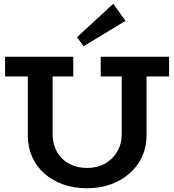

<svg xmlns="http://www.w3.org/2000/svg" viewBox="-20 -988 927 1022"><path d="M443 14Q372 14 314.5 -7Q257 -28 215 -65.5Q173 -103 150.5 -154.5Q128 -206 128 -267V-630H260V-274Q260 -221 283 -180Q306 -139 348 -116.5Q390 -94 443 -94Q497 -94 538.5 -117Q580 -140 604 -181Q628 -222 628 -275V-630H760V-267Q760 -206 736.5 -154.5Q713 -103 670.5 -65.5Q628 -28 570 -7Q512 14 443 14ZM7 -581V-686H370V-581ZM516 -581V-686H880V-581ZM425 -742 390 -790 583 -968 648 -877Z"/></svg>

Font: BioRhyme ExtraBold
Style: Bold
Weight: 700
Version: Version 1.600;gftools[0.9.33]